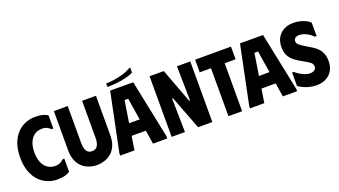

<svg xmlns="http://www.w3.org/2000/svg" viewBox="-68 -1466 3679 2083"><g transform="rotate(-20 1771.5 -424.5)"><path d="M20 -350Q20 -443 45 -511Q70 -579 112.5 -623.5Q155 -668 209 -689.5Q263 -711 321 -711Q377 -711 413.5 -700Q450 -689 466 -675V-524H446Q433 -538 408.5 -551.5Q384 -565 349 -565Q300 -565 263 -540.5Q226 -516 205 -468Q184 -420 184 -350Q184 -280 205 -232Q226 -184 263 -159.5Q300 -135 349 -135Q384 -135 408.5 -148.5Q433 -162 446 -176H466V-25Q450 -12 413.5 -0.5Q377 11 321 11Q263 11 209 -10.5Q155 -32 112.5 -76.5Q70 -121 45 -189Q20 -257 20 -350Z M1022 -248V-700H862V-270Q862 -235 853.5 -207.5Q845 -180 827 -164.5Q809 -149 779 -149Q749 -149 730.5 -164.5Q712 -180 704 -207.5Q696 -235 696 -270V-700H536V-248Q536 -176 557.5 -126Q579 -76 614.5 -46Q650 -16 693 -2.5Q736 11 779 11Q822 11 865 -2.5Q908 -16 943.5 -46Q979 -76 1000.5 -126Q1022 -176 1022 -248Z M1047 0V-25L1186 -700L1452 -699L1591 -25V0H1426L1401 -159H1237L1212 0ZM1258 -297H1380L1340 -550H1298ZM1467 -861 1476 -859V-803Q1447 -787 1406.5 -776Q1366 -765 1322 -758.5Q1278 -752 1238.5 -749.5Q1199 -747 1172 -747V-787Q1209 -787 1262.5 -794.5Q1316 -802 1371 -818.5Q1426 -835 1467 -861Z M1957 -700H2111V0H1947L1798 -389H1788L1795 0H1641V-700H1805L1954 -303H1964Z M2581 -700V-554H2455V0H2297V-554H2167V-700Z M2546 0V-25L2685 -700L2951 -699L3090 -25V0H2925L2900 -159H2736L2711 0ZM2757 -297H2879L2839 -550H2797Z M3523 -192Q3523 -127 3496 -81.5Q3469 -36 3421.5 -12Q3374 12 3313 12Q3265 12 3223.5 0.5Q3182 -11 3152 -27Q3122 -43 3108 -54V-209H3128Q3160 -179 3206 -156.5Q3252 -134 3292 -134Q3312 -134 3327.5 -140.5Q3343 -147 3352 -159Q3361 -171 3361 -187Q3361 -213 3344.5 -229Q3328 -245 3293 -265L3223 -305Q3192 -323 3162 -348Q3132 -373 3112.5 -411Q3093 -449 3093 -505Q3093 -572 3121 -618Q3149 -664 3195.5 -687.5Q3242 -711 3299 -711Q3342 -711 3378 -702.5Q3414 -694 3443.5 -679.5Q3473 -665 3493 -645V-490H3473Q3441 -524 3398.5 -544.5Q3356 -565 3315 -565Q3290 -565 3272.5 -552.5Q3255 -540 3255 -516Q3255 -491 3278 -472Q3301 -453 3341 -429L3413 -385Q3447 -364 3471.5 -337.5Q3496 -311 3509.5 -275.5Q3523 -240 3523 -192Z"/></g></svg>

Font: Phudu Light
Style: Bold
Weight: 700
Version: Version 1.005;gftools[0.9.23]